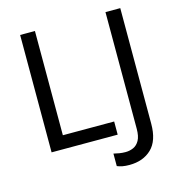

<svg xmlns="http://www.w3.org/2000/svg" viewBox="-128 -826 1053 1128"><g transform="rotate(-15 398.5 -262.0)"><path d="M97 0V-714H187V-80H499V0ZM520 190Q496 190 478 186.5Q460 183 446 177V101Q462 105 480 108Q498 111 518 111Q543 111 565.5 101Q588 91 602 66Q616 41 616 -4V-714H706V-11Q706 92 655 141Q604 190 520 190Z"/></g></svg>

Font: RS Noto Sans
Style: Regular
Weight: 400
Designer: Monotype Design Team
Foundry: Monotype Imaging Inc.
Version: Version 3.10